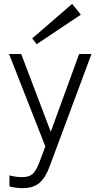

<svg xmlns="http://www.w3.org/2000/svg" viewBox="-20 -759 522 995"><path d="M98 216Q80 216 61.5 213.5Q43 211 29 207V150Q43 154 60.5 156.5Q78 159 94 159Q131 159 149 142.5Q167 126 183 85L215 0L27 -479H90L243 -76L390 -479H454L237 104Q216 162 184 189Q152 216 98 216ZM170 -530 147 -560 354 -739 399 -683Z"/></svg>

Font: Zen Kaku Gothic New
Style: Regular
Weight: 400
Designer: Yoshimichi Ohira
Foundry: Positype
Version: Version 1.001